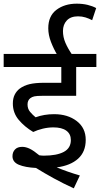

<svg xmlns="http://www.w3.org/2000/svg" viewBox="-20 -916 545 1046"><path d="M271 -222Q242 -222 213 -215Q184 -208 161 -197Q114 -225 82 -263Q50 -301 50 -352Q50 -380 60 -400Q70 -420 87 -433Q110 -450 141 -457.5Q172 -465 221 -465H314V-551H0V-622H505V-551H395V-394H211Q180 -394 167 -391Q154 -388 145 -381Q130 -369 130 -347Q130 -323 144 -306.5Q158 -290 174 -277Q220 -294 275 -294Q349 -294 398 -256.5Q447 -219 447 -154Q447 -89 405.5 -51.5Q364 -14 289 -4Q318 8 349.5 19Q381 30 415 40L382 110Q325 84 273 55.5Q221 27 176 -1Q117 -4 82.5 -18.5Q48 -33 48 -65Q48 -87 61.5 -101.5Q75 -116 101 -116Q121 -116 142.5 -105.5Q164 -95 194 -70Q208 -68 219 -68Q289 -68 327.5 -88.5Q366 -109 366 -153Q366 -186 341.5 -204Q317 -222 271 -222ZM293 -615Q272 -650 257.5 -688Q243 -726 243 -762Q243 -829 287.5 -862.5Q332 -896 398 -896Q430 -896 457 -889.5Q484 -883 504 -872L482 -806Q465 -815 446 -821Q427 -827 405 -827Q365 -827 344 -804.5Q323 -782 323 -747Q323 -714 336.5 -682.5Q350 -651 375 -615Z"/></svg>

Font: Noto Sans Living
Style: Regular
Weight: 400
Designer: Monotype Design Team
Foundry: Monotype Imaging Inc.
Version: Version 2.013; ttfautohint (v1.8.4.7-5d5b)